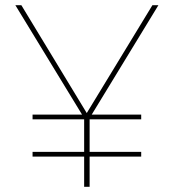

<svg xmlns="http://www.w3.org/2000/svg" viewBox="-20 -717 666 737"><path d="M303 -116H105V-134H303V-259H105V-277H295L39 -697H62L313 -283L565 -697H588L332 -277H522V-259H324V-134H522V-116H324V0H303Z"/></svg>

Font: Hanken Grotesk Thin
Style: Regular
Weight: 100
Designer: Alfredo Marco Pradil
Foundry: Hanken Design Co.
Version: Version 3.014